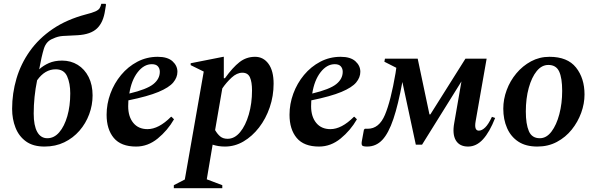

<svg xmlns="http://www.w3.org/2000/svg" viewBox="-20 -764 3147 1014"><path d="M515 -744H537L540 -740L535 -710Q526 -646 492.5 -614Q459 -582 390 -578Q339 -576 311.5 -574Q284 -572 260 -560Q224 -547 211.5 -506Q199 -465 187 -398Q209 -418 238.5 -431Q268 -444 308 -444Q354 -444 390.5 -421.5Q427 -399 448 -357.5Q469 -316 469 -260Q469 -209 451 -160.5Q433 -112 399.5 -73.5Q366 -35 319.5 -12.5Q273 10 215 10Q155 10 117.5 -17Q80 -44 62 -89.5Q44 -135 44 -189Q44 -271 67 -349Q90 -427 137.5 -494Q185 -561 258.5 -611Q332 -661 434 -688Q466 -696 483 -703.5Q500 -711 506 -720.5Q512 -730 515 -744ZM158 -164Q158 -101 176.5 -67.5Q195 -34 230 -34Q266 -34 293 -65.5Q320 -97 335.5 -150.5Q351 -204 351 -271Q351 -324 334.5 -361Q318 -398 274 -398Q217 -398 176 -340Q158 -252 158 -164Z M699 10Q619 10 581 -35.5Q543 -81 543 -158Q543 -215 563 -269.5Q583 -324 619.5 -368Q656 -412 705.5 -438Q755 -464 813 -464Q865 -464 891 -440.5Q917 -417 917 -385Q917 -355 895 -328.5Q873 -302 817 -278.5Q761 -255 658 -234Q657 -219 657 -203Q657 -148 684 -115Q711 -82 759 -82Q818 -82 883 -147H886L899 -134Q865 -75 813 -32.5Q761 10 699 10ZM782 -425Q740 -425 707 -382.5Q674 -340 663 -270Q755 -292 789.5 -319.5Q824 -347 824 -385Q824 -402 814 -413.5Q804 -425 782 -425Z M898 230V214L956 184L1056 -386L987 -420V-430L1159 -464H1162V-351H1168Q1209 -408 1245 -436Q1281 -464 1327 -464Q1371 -464 1398 -427Q1425 -390 1425 -322Q1425 -257 1404.5 -197Q1384 -137 1348 -90.5Q1312 -44 1266 -17Q1220 10 1168 10Q1133 10 1103 0L1072 183L1154 214V230ZM1260 -380Q1231 -380 1203 -354Q1175 -328 1154 -297L1116 -77Q1128 -56 1143 -43.5Q1158 -31 1182 -31Q1219 -31 1248 -66Q1277 -101 1294 -159.5Q1311 -218 1311 -286Q1311 -331 1300 -355.5Q1289 -380 1260 -380Z M1665 10Q1585 10 1547 -35.5Q1509 -81 1509 -158Q1509 -215 1529 -269.5Q1549 -324 1585.5 -368Q1622 -412 1671.5 -438Q1721 -464 1779 -464Q1831 -464 1857 -440.5Q1883 -417 1883 -385Q1883 -355 1861 -328.5Q1839 -302 1783 -278.5Q1727 -255 1624 -234Q1623 -219 1623 -203Q1623 -148 1650 -115Q1677 -82 1725 -82Q1784 -82 1849 -147H1852L1865 -134Q1831 -75 1779 -32.5Q1727 10 1665 10ZM1748 -425Q1706 -425 1673 -382.5Q1640 -340 1629 -270Q1721 -292 1755.5 -319.5Q1790 -347 1790 -385Q1790 -402 1780 -413.5Q1770 -425 1748 -425Z M2186 -454 2248 -160H2253L2438 -454H2550L2492 -124Q2483 -74 2509 -74Q2525 -74 2542.5 -91Q2560 -108 2578 -147L2595 -141Q2566 -67 2531 -28.5Q2496 10 2452 10Q2407 10 2387.5 -22.5Q2368 -55 2379 -115L2417 -334L2209 0H2176L2105 -331Q2083 -211 2057.5 -135.5Q2032 -60 1999 -25Q1966 10 1919 10Q1897 10 1892.5 4Q1888 -2 1891 -19L1902 -79L1907 -84H1922Q1982 -84 2013 -157.5Q2044 -231 2069 -378L2073 -406L2010 -438L2013 -454Z M2818 10Q2757 10 2717.5 -16Q2678 -42 2658 -87.5Q2638 -133 2638 -190Q2638 -240 2656 -288.5Q2674 -337 2707 -376.5Q2740 -416 2784.5 -440Q2829 -464 2882 -464Q2977 -464 3022 -407.5Q3067 -351 3067 -265Q3067 -217 3049.5 -168.5Q3032 -120 2999.5 -79.5Q2967 -39 2921 -14.5Q2875 10 2818 10ZM2831 -34Q2866 -34 2892.5 -69Q2919 -104 2934 -161Q2949 -218 2949 -284Q2949 -352 2933 -386.5Q2917 -421 2876 -421Q2841 -421 2814.5 -388.5Q2788 -356 2772.5 -300Q2757 -244 2757 -175Q2757 -109 2773 -71.5Q2789 -34 2831 -34Z"/></svg>

Font: Spectral SemiBold
Style: Italic
Weight: 600
Italic angle: -10°
Designer: Jean-Baptiste Levee
Foundry: Production Type
Version: Version 2.001